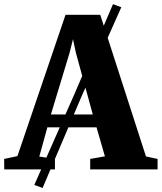

<svg xmlns="http://www.w3.org/2000/svg" viewBox="-56 -817 780 926"><path d="M109.5 75 303.5 -364.5 489 -797 529 -782 336 -349 149.5 89.5ZM28 -64 260 -745.5H427.5L648 -62.5L704 -50.5V0H379V-50.5L450 -63L409.5 -203H172.5L133.5 -62L209 -50.5V0H-35.5L-36 -50.5ZM391.5 -265 310 -562.5 296 -628 279.5 -562 189.5 -265Z"/></svg>

Font: Merriweather 60pt Black
Style: Regular
Weight: 900
Version: Version 2.100